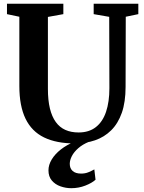

<svg xmlns="http://www.w3.org/2000/svg" viewBox="-20 -763 774 1032"><path d="M383.5 8Q283.5 8 217 -24.2Q150.5 -56.5 117.2 -125Q84 -193.5 84 -301V-673L17.5 -687V-743H320.5V-687L237.5 -672V-285.5Q237.5 -224.5 248.2 -180.2Q259 -136 279.8 -107.2Q300.5 -78.5 331.2 -64.8Q362 -51 402.5 -51Q458.5 -51 495.2 -79.8Q532 -108.5 550 -162Q568 -215.5 568 -289L567 -672.5L483.5 -687V-743H723.5V-687L656 -673L655 -296Q655 -214.5 634.8 -156.8Q614.5 -99 577.5 -62.5Q540.5 -26 491 -9Q441.5 8 383.5 8ZM363 248.5Q333 248.5 304.8 238.5Q276.5 228.5 258.5 207.2Q240.5 186 240.5 152.5Q240.5 123 258.2 93.8Q276 64.5 307.5 40Q339 15.5 380 -1L411.5 -5L458.5 -1Q424 13 400.8 33.5Q377.5 54 366.2 76Q355 98 355 117.5Q355 142.5 370.8 156.2Q386.5 170 415.5 170Q437.5 170 454.2 163.2Q471 156.5 487 147.5L493.5 203Q474.5 220.5 438.8 234.5Q403 248.5 363 248.5Z"/></svg>

Font: Merriweather 36pt
Style: Bold
Weight: 700
Designer: Eben Sorkin
Foundry: Eben Sorkin
Version: Version 2.100